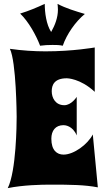

<svg xmlns="http://www.w3.org/2000/svg" viewBox="-20 -960 543 991"><path d="M459 -266C432 -214 361 -162 308 -162C274 -162 245 -184 245 -244C245 -285 266 -314 308 -314C316 -314 355 -311 376 -261V-460C376 -460 349 -417 312 -417C266 -417 247 -455 247 -489C247 -521 260 -556 325 -556C325 -556 394 -556 469 -486V-715C469 -715 357 -695 215 -695C157 -695 94 -699 31 -708C64 -641 66 -366 66 -357C66 -320 64 -77 20 11C99 -5 192 -7 241 -7C345 -7 417 -6 485 7ZM418 -888C371 -902 320 -917 277 -940C278 -930 279 -920 279 -910C279 -870 264 -830 244 -795C219 -833 211 -895 211 -940C170 -921 127 -903 84 -890C127 -849 166 -779 187 -724C208 -727 229 -728 251 -728C268 -728 287 -728 304 -724C324 -783 370 -849 418 -888Z"/></svg>

Font: Spicy Rice
Style: Regular
Weight: 400
Designer: Astigmatic (AOETI)
Foundry: Astigmatic (AOETI)
Version: Version 1.000